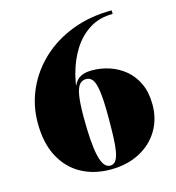

<svg xmlns="http://www.w3.org/2000/svg" viewBox="-113 -857 885 963"><g transform="rotate(-15 329.5 -375.0)"><path d="M344 10Q258.5 10 192.2 -26.2Q126 -62.5 88 -133.8Q50 -205 50 -310Q50 -401 86 -482.2Q122 -563.5 188.8 -626Q255.5 -688.5 348.2 -724.2Q441 -760 554.5 -760V-741.5Q485.5 -741.5 433.5 -708.8Q381.5 -676 347 -620.5Q312.5 -565 295 -496Q277.5 -427 277.5 -355.5L280 -280Q280 -214.5 283.5 -164Q287 -113.5 294.8 -79Q302.5 -44.5 315.2 -27Q328 -9.5 346.5 -9.5Q365 -9.5 375.8 -25.2Q386.5 -41 391.8 -71.5Q397 -102 398.5 -147Q400 -192 400 -250Q400 -337.5 393.2 -383Q386.5 -428.5 373.5 -444.5Q360.5 -460.5 341 -460.5Q320 -460.5 306.5 -444.8Q293 -429 286.5 -389.8Q280 -350.5 280 -280H265.5Q265.5 -348.5 272.5 -396.5Q279.5 -444.5 303.8 -469.8Q328 -495 381 -495Q426.5 -495 470.8 -480.5Q515 -466 551 -436.2Q587 -406.5 608.5 -360.2Q630 -314 630 -250Q630 -175 594.2 -116.2Q558.5 -57.5 494 -23.8Q429.5 10 344 10Z"/></g></svg>

Font: Bodoni Moda 11pt Black
Style: Regular
Weight: 900
Designer: Owen Earl
Foundry: indestructible type
Version: Version 2.004